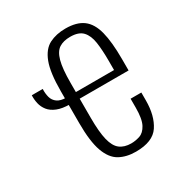

<svg xmlns="http://www.w3.org/2000/svg" viewBox="-145 -692 760 806"><g transform="rotate(-30 235.0 -289.0)"><path d="M284 9Q238 9 205 -9.5Q172 -28 154.5 -76.5Q137 -125 137 -214V-368Q137 -459 155 -506Q173 -553 206.5 -570Q240 -587 285 -587Q339 -587 370 -564Q401 -541 414 -490.5Q427 -440 427 -357V-302H190V-210Q190 -141 199.5 -102Q209 -63 230 -47Q251 -31 284 -31Q305 -31 326 -38Q347 -45 361 -71Q375 -97 375 -152V-195H427V-157Q427 -83 396.5 -37Q366 9 284 9ZM144 -302Q106 -302 81.5 -312Q57 -322 44 -338.5Q31 -355 26.5 -375Q22 -395 23 -415H76Q75 -393 80 -374.5Q85 -356 100.5 -345Q116 -334 143 -334H177V-302ZM190 -334H375V-379Q375 -431 369.5 -468.5Q364 -506 345 -526.5Q326 -547 285 -547Q252 -547 231 -533.5Q210 -520 200 -483.5Q190 -447 190 -378Z"/></g></svg>

Font: Oswald ExtraLight
Style: Regular
Weight: 250
Designer: Vernon Adams
Foundry: Vernon Adams
Version: Version 4.103;gftools[0.9.33.dev8+g029e19f]